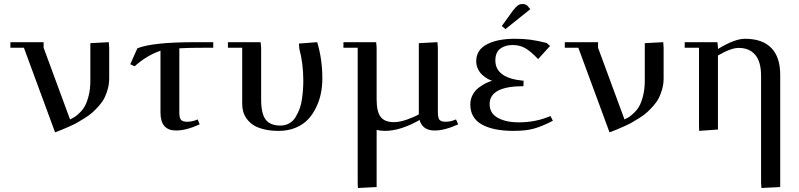

<svg xmlns="http://www.w3.org/2000/svg" viewBox="-20 -651 4015 965"><path d="M32.2 -411.1V-439H199.2V-411.1L332 -50.8Q345.2 -57.1 354.2 -62.5Q363.3 -67.9 379.9 -83.7Q396.5 -99.6 407 -118.7Q417.5 -137.7 425.8 -170.9Q434.1 -204.1 434.1 -245.1V-434.1L526.9 -439L528.8 -411.1V-256.8Q528.8 -230 522 -204.6Q515.1 -179.2 505.1 -159.2Q495.1 -139.2 478 -119.9Q460.9 -100.6 445.3 -86.4Q429.7 -72.3 406.7 -57.9Q383.8 -43.5 367.7 -34.4Q351.6 -25.4 327.1 -14.6Q302.7 -3.9 290.3 1.2Q277.8 6.3 256.8 14.2L100.1 -411.1Z M634.8 -328.1 670.4 -408.2Q746.1 -439 961.4 -439H1051.8V-411.1H1017.6Q922.4 -411.1 881.3 -408.2V-86.9Q881.3 -59.1 889.4 -49.1Q897.5 -39.1 920.4 -39.1Q947.8 -39.1 973.6 -50.8L983.4 -25.9Q916 4.9 864.7 4.9Q786.6 4.9 786.6 -85V-396Q718.3 -373 656.7 -317.9Z M1125.5 -411.1V-439H1290L1292.5 -411.1V-150.9Q1292.5 -80.1 1315.2 -50Q1337.9 -20 1389.2 -20Q1414.1 -20 1433.6 -31Q1453.1 -42 1465.3 -62Q1477.5 -82 1485.8 -104.2Q1494.1 -126.5 1497.8 -153.8Q1501.5 -181.2 1502.9 -201.9Q1504.4 -222.7 1504.4 -245.1Q1504.4 -332 1484.4 -405.8L1482.4 -432.1L1574.2 -439Q1600.1 -353.5 1600.1 -256.8Q1600.1 -218.8 1593 -182.6Q1585.9 -146.5 1569.3 -111.8Q1552.7 -77.1 1528.3 -51Q1503.9 -24.9 1465.8 -9Q1427.7 6.8 1380.4 6.8Q1338.9 6.8 1306.4 -1.2Q1273.9 -9.3 1253.9 -22.2Q1233.9 -35.2 1220.7 -53.2Q1207.5 -71.3 1202.4 -89.8Q1197.3 -108.4 1197.3 -128.9V-411.1Z M1706.1 -411.1V-439H1870.6L1873 -411.1V-150.9Q1873 -89.4 1893.3 -63.2Q1913.6 -37.1 1960 -37.1Q1988.3 -37.1 2024.7 -49.8Q2061 -62.5 2085 -76.2V-434.1L2178.7 -439L2180.7 -411.1V-86.9Q2180.7 -59.1 2188.7 -49.1Q2196.8 -39.1 2219.7 -39.1Q2246.1 -39.1 2272 -50.8L2282.7 -25.9Q2215.3 4.9 2164.1 4.9Q2104 4.9 2088.9 -47.9Q1992.7 6.8 1915 6.8Q1893.6 6.8 1873 2V289.1L1778.8 293.9L1777.8 269V-411.1Z M2343.8 -126Q2343.8 -152.3 2355.7 -174.6Q2367.7 -196.8 2386.5 -210.7Q2405.3 -224.6 2421.6 -232.7Q2438 -240.7 2453.6 -245.1Q2442.9 -248 2430.2 -255.4Q2417.5 -262.7 2404.3 -274.4Q2391.1 -286.1 2382.3 -304.2Q2373.5 -322.3 2373.5 -342.8Q2373.5 -399.9 2426.8 -428Q2480 -456.1 2567.9 -456.1Q2612.3 -456.1 2646.2 -451.4Q2680.2 -446.8 2727.5 -435.1L2744.6 -419.9L2684.6 -354Q2646 -394.5 2618.7 -409.7Q2591.3 -424.8 2555.7 -424.8Q2518.6 -424.8 2494.1 -406.2Q2469.7 -387.7 2469.7 -347.2Q2469.7 -257.8 2611.8 -245.1L2610.8 -217.8Q2440.9 -217.8 2440.9 -127.9Q2440.9 -81.5 2481.9 -58.8Q2522.9 -36.1 2586.9 -36.1Q2673.8 -36.1 2746.6 -67.9L2758.8 -43.9Q2702.6 -15.1 2662.1 -4.2Q2621.6 6.8 2560.5 6.8Q2459 6.8 2401.4 -25.6Q2343.8 -58.1 2343.8 -126ZM2502 -520 2557.6 -597.2Q2572.8 -616.7 2582.8 -623.8Q2592.8 -630.9 2606.9 -630.9Q2612.3 -630.9 2617.9 -629.2Q2623.5 -627.4 2626 -626L2628.9 -624L2645.5 -605L2520.5 -504.9Z M2818.8 -411.1V-439H2985.8V-411.1L3118.7 -50.8Q3131.8 -57.1 3140.9 -62.5Q3149.9 -67.9 3166.5 -83.7Q3183.1 -99.6 3193.6 -118.7Q3204.1 -137.7 3212.4 -170.9Q3220.7 -204.1 3220.7 -245.1V-434.1L3313.5 -439L3315.4 -411.1V-256.8Q3315.4 -230 3308.6 -204.6Q3301.8 -179.2 3291.7 -159.2Q3281.7 -139.2 3264.6 -119.9Q3247.6 -100.6 3231.9 -86.4Q3216.3 -72.3 3193.4 -57.9Q3170.4 -43.5 3154.3 -34.4Q3138.2 -25.4 3113.8 -14.6Q3089.4 -3.9 3076.9 1.2Q3064.5 6.3 3043.5 14.2L2886.7 -411.1Z M3421.4 -411.1V-439H3585.9L3588.4 -411.1V-404.8Q3672.4 -456.1 3724.1 -456.1Q3811.5 -456.1 3856.4 -410.2Q3901.4 -364.3 3901.4 -274.9V289.1L3807.1 293.9L3805.2 269V-270Q3805.2 -340.3 3775.9 -375.2Q3746.6 -410.2 3692.4 -410.2Q3653.8 -410.2 3588.4 -372.1V0L3494.1 6.8L3493.2 -19V-411.1Z"/></svg>

Font: Dehuti
Style: Bold
Weight: 700
Version: Version 1.2